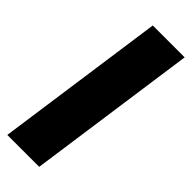

<svg xmlns="http://www.w3.org/2000/svg" viewBox="-235 -718 740 740"><g transform="rotate(45 135.0 -347.5)"><path d="M271 -694.8 172.9 0H-1L97.2 -694.8Z"/></g></svg>

Font: Fira Sans Compressed ExtraBold
Style: Italic
Weight: 800
Width: 3
Italic angle: -8°
Designer: Carrois Corporate & Edenspiekermann AG
Foundry: Carrois Corporate GbR & Edenspiekermann AG
Version: Version 4.203;PS 004.203;hotconv 1.0.88;makeotf.lib2.5.64775